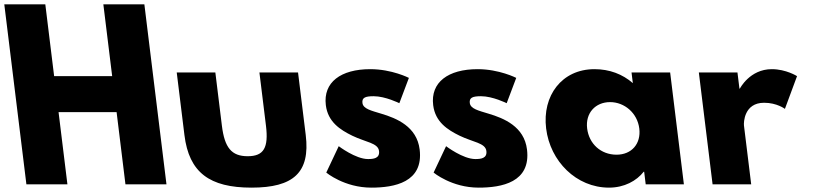

<svg xmlns="http://www.w3.org/2000/svg" viewBox="-61 -845 3724 880"><path d="M207.4 -331H473.4L514 0H702L600.7 -825H412.7L453.1 -496H187.1L146.7 -825H-41.3L60 0H248Z M926 -513H749L784.3 -226C805.4 -54 899.8 15 1091.8 15C1283.8 15 1361.4 -54 1340.3 -226L1305 -513H1128L1158 -269C1170.4 -168 1148.2 -129 1074.2 -129C1000.2 -129 968.4 -168 956 -269Z M1636.2 -528C1501.2 -528 1419.5 -468 1432.4 -363C1441.9 -286 1498.3 -250 1553.6 -223C1615.3 -193 1671.7 -190 1676.2 -153C1680.4 -119 1650.8 -116 1625.8 -116C1568.8 -116 1491.5 -175 1491.5 -175L1434.4 -54C1434.4 -54 1516.8 15 1640.8 15C1745.8 15 1880.9 -9 1862.4 -160C1849.5 -265 1756.8 -303 1686.2 -324C1640.5 -338 1603.5 -346 1600.2 -373C1597.3 -397 1612.4 -404 1651.4 -404C1705.4 -404 1769.3 -372 1769.3 -372L1813.1 -488C1813.1 -488 1735.2 -528 1636.2 -528Z M2128.2 -528C1993.2 -528 1911.5 -468 1924.4 -363C1933.9 -286 1990.3 -250 2045.6 -223C2107.3 -193 2163.7 -190 2168.2 -153C2172.4 -119 2142.8 -116 2117.8 -116C2060.8 -116 1983.5 -175 1983.5 -175L1926.4 -54C1926.4 -54 2008.8 15 2132.8 15C2237.8 15 2372.9 -9 2354.4 -160C2341.5 -265 2248.8 -303 2178.2 -324C2132.5 -338 2095.5 -346 2092.2 -373C2089.3 -397 2104.4 -404 2143.4 -404C2197.4 -404 2261.3 -372 2261.3 -372L2305.1 -488C2305.1 -488 2227.2 -528 2128.2 -528Z M2442.1 -256C2460.5 -106 2580.3 15 2730.3 15C2800.3 15 2856.5 -16 2889.4 -58H2891.4L2898.5 0H3073.5L3010.5 -513H2833.5L2839.5 -464C2792.5 -505 2732.7 -528 2663.7 -528C2513.7 -528 2423.6 -406 2442.1 -256ZM2630.1 -256C2621.3 -327 2668.2 -377 2735.2 -377C2801.2 -377 2860.3 -327 2869.1 -256C2877.7 -186 2833.8 -136 2764.8 -136C2692.8 -136 2638.7 -186 2630.1 -256Z M3205 0H3382L3348.8 -270C3347.3 -283 3349.1 -374 3441.1 -374C3500.1 -374 3536.5 -346 3536.5 -346L3592.1 -496C3592.1 -496 3542.2 -528 3476.2 -528C3375.2 -528 3330.1 -439 3330.1 -439H3328.1L3319 -513H3142Z"/></svg>

Font: Hussar
Style: BdOpOblOne
Weight: 700
Foundry: Cannot Into Space Fonts
Version: Version 2.00